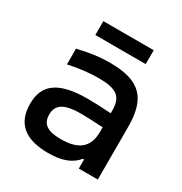

<svg xmlns="http://www.w3.org/2000/svg" viewBox="-159 -783 865 911"><g transform="rotate(30 273.5 -327.5)"><path d="M273 -509C214 -509 161 -501 99 -486V-400C155 -412 212 -419 261 -419C361 -419 395 -395 395 -315V-303C334 -307 292 -308 268 -308C109 -308 41 -259 41 -151C41 -43 106 9 231 9C305 9 355 -9 389 -50H395V0H499V-288C499 -446 437 -509 273 -509ZM145 -152C145 -207 183 -231 274 -231C301 -231 348 -229 395 -226V-202C395 -119 351 -78 250 -78C177 -78 145 -101 145 -152ZM146 -588H422V-664H146Z"/></g></svg>

Font: LT Wave Alt Medium
Style: Regular
Weight: 500
Designer: Daniel Lyons
Version: Version 2.5 (Glyphs App)